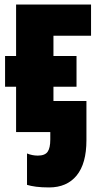

<svg xmlns="http://www.w3.org/2000/svg" viewBox="-20 -573 430 833"><path d="M192.9 240.2Q160.6 240.2 136.7 237.1Q112.8 233.9 97.2 229V92.8Q120.1 102.1 144 102.1Q174.8 102.1 186.5 85.7Q198.2 69.3 198.2 32.2V0H49.8V-196.8H2V-330.1H49.8V-553.2H375V-418H211.9V-330.1H312V-196.8H211.9V-134.8H355V35.2Q355 136.7 312.5 188.5Q270 240.2 192.9 240.2Z"/></svg>

Font: Open Sans Condensed ExtraBold
Style: Regular
Weight: 800
Width: 3
Designer: Monotype Design Team
Foundry: Monotype Imaging Inc.
Version: Version 3.000; ttfautohint (v1.8.4)